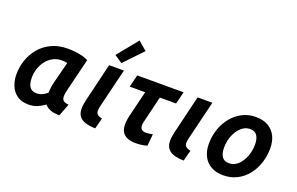

<svg xmlns="http://www.w3.org/2000/svg" viewBox="-97 -1194 2471 1599"><g transform="rotate(20 1138.5 -395.0)"><path d="M224 14Q159 14 119.5 -15.5Q80 -45 62 -91.5Q44 -138 44 -190Q44 -253 64.5 -314.5Q85 -376 126.5 -426Q168 -476 230.5 -506Q293 -536 376 -536Q408 -536 440 -532.5Q472 -529 502.5 -521.5Q533 -514 558 -501L489 -219Q484 -199 481 -182Q478 -165 478 -151Q478 -126 492 -114Q506 -102 539 -99L497 10Q446 10 414.5 -3Q383 -16 366 -38Q343 -20 307 -3Q271 14 224 14ZM256 -97Q281 -97 303.5 -107Q326 -117 348 -136Q349 -156 351.5 -179.5Q354 -203 360 -226L410 -422Q399 -425 385.5 -426Q372 -427 361 -427Q318 -427 283 -408Q248 -389 223.5 -357Q199 -325 186.5 -286Q174 -247 174 -206Q174 -176 181 -151.5Q188 -127 206 -112Q224 -97 256 -97Z M815 10Q765 9 728.5 -2Q692 -13 672 -38.5Q652 -64 652 -108Q652 -125 655 -145Q658 -165 663 -186L744 -524H875L792 -182Q789 -169 787 -158.5Q785 -148 785 -137Q785 -117 797 -104.5Q809 -92 840 -86ZM834 -575 764 -622 912 -804 989 -738Z M1172 11Q1134 11 1103.5 0Q1073 -11 1055 -36.5Q1037 -62 1037 -106Q1037 -128 1041 -154Q1045 -180 1053 -209L1103 -415H966L993 -524H1404L1377 -415H1233L1180 -194Q1177 -184 1174.5 -172Q1172 -160 1172 -148Q1172 -126 1184 -113Q1196 -100 1225 -100Q1239 -100 1253.5 -102Q1268 -104 1283 -108L1273 -3Q1249 4 1223.5 7.5Q1198 11 1172 11Z M1599 10Q1549 9 1512.5 -2Q1476 -13 1456 -38.5Q1436 -64 1436 -108Q1436 -125 1439 -145Q1442 -165 1447 -186L1528 -524H1659L1576 -182Q1573 -169 1571 -158.5Q1569 -148 1569 -137Q1569 -117 1581 -104.5Q1593 -92 1624 -86Z M1948 13Q1884 13 1839 -13Q1794 -39 1771 -85.5Q1748 -132 1748 -194Q1748 -262 1769 -323.5Q1790 -385 1829 -433Q1868 -481 1922 -509Q1976 -537 2042 -537Q2107 -537 2151.5 -511Q2196 -485 2219 -439Q2242 -393 2242 -330Q2242 -263 2221.5 -201Q2201 -139 2163 -91Q2125 -43 2070.5 -15Q2016 13 1948 13ZM1960 -98Q1987 -98 2010.5 -110Q2034 -122 2052.5 -143.5Q2071 -165 2084.5 -193Q2098 -221 2105 -252.5Q2112 -284 2112 -317Q2112 -369 2092.5 -397.5Q2073 -426 2030 -426Q2003 -426 1980 -414Q1957 -402 1938 -380.5Q1919 -359 1905.5 -331Q1892 -303 1885 -271.5Q1878 -240 1878 -207Q1878 -155 1897.5 -126.5Q1917 -98 1960 -98Z"/></g></svg>

Font: Ubuntu Sans
Style: Bold Italic
Weight: 700
Italic angle: -13.5°
Designer: Dalton Maag Ltd
Foundry: Dalton Maag Ltd
Version: Version 1.006